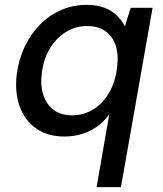

<svg xmlns="http://www.w3.org/2000/svg" viewBox="-20 -549 671 789"><path d="M377 220 429 -79Q397 -35 349.5 -11.5Q302 12 244 12Q175 12 128 -21.5Q81 -55 60.5 -113Q40 -171 49 -245Q57 -306 82 -358Q107 -410 145 -448.5Q183 -487 232 -508Q281 -529 335 -529Q380 -529 411 -516.5Q442 -504 462 -484Q482 -464 493 -440L517 -517H607L477 220ZM275 -75Q324 -75 363.5 -99.5Q403 -124 428.5 -168.5Q454 -213 461 -270Q468 -323 455.5 -361.5Q443 -400 413 -421Q383 -442 338 -442Q291 -442 251.5 -418Q212 -394 185.5 -350.5Q159 -307 152 -250Q145 -197 158.5 -157.5Q172 -118 202 -96.5Q232 -75 275 -75Z"/></svg>

Font: DM Sans 11pt Medium
Style: Italic
Weight: 500
Italic angle: -10°
Version: Version 4.004;gftools[0.9.30]